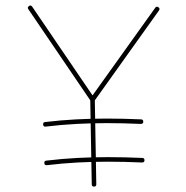

<svg xmlns="http://www.w3.org/2000/svg" viewBox="-20 -672 678 700"><path d="M141.6 -77.1Q140.6 -85.4 148.9 -86.4Q207 -93.3 262.2 -96.2Q317.4 -99.1 373.5 -99.1Q435.5 -99.1 498.5 -96.2Q506.8 -96.2 506.8 -87.4Q506.8 -79.6 497.6 -79.6Q434.6 -82.5 373.5 -82.5Q318.4 -82.5 263.2 -79.6Q208 -76.7 150.9 -69.8Q142.6 -68.8 141.6 -77.1ZM137.2 -217.8Q136.2 -226.1 144.5 -227.1Q202.6 -233.9 257.8 -236.8Q313 -239.7 369.1 -239.7Q431.2 -239.7 494.1 -236.8Q502.4 -236.8 502.4 -228Q502.4 -220.2 493.2 -220.2Q430.2 -223.1 369.1 -223.1Q314 -223.1 258.8 -220.2Q203.6 -217.3 146.5 -210.4Q138.2 -209.5 137.2 -217.8ZM322.8 8.3Q314.5 8.3 314.5 0L309.1 -306.2L83.5 -638.2Q78.6 -644.5 85.4 -649.9Q91.8 -654.8 97.2 -647.9L317.4 -324.2L545.9 -643.6Q550.3 -650.4 557.6 -645.5Q564.5 -641.1 559.6 -633.8L325.7 -306.2L331.1 0Q331.1 8.3 322.8 8.3Z"/></svg>

Font: Mikhak-FD Thin
Style: Regular
Weight: 100
Designer: Amin Abedi
Version: Version 3.2